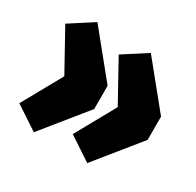

<svg xmlns="http://www.w3.org/2000/svg" viewBox="-128 -712 879 859"><g transform="rotate(30 311.5 -282.5)"><path d="M143 -567 325 -343V-223L143 2L22 -78L136 -283L22 -489ZM419 -567 601 -343V-223L419 2L298 -78L412 -283L298 -489Z"/></g></svg>

Font: Fira Sans Condensed Black
Style: Regular
Weight: 900
Width: 3
Designer: Carrois Corporate & Edenspiekermann AG
Foundry: Carrois Corporate GbR & Edenspiekermann AG
Version: Version 4.203